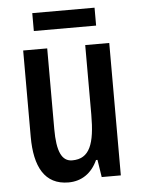

<svg xmlns="http://www.w3.org/2000/svg" viewBox="-51 -729 575 780"><g transform="rotate(-5 236.5 -339.0)"><path d="M364 -688H110V-615H364ZM411 -540H313V-257C313 -137 291 -78 220 -78C177 -78 158 -120 158 -211V-540H60V-188C60 -66 100 10 197 10C250 10 292 -18 316 -71H322L333 0H411Z"/></g></svg>

Font: Noto Sans Bengali ExtraCondensed Medium
Style: Regular
Weight: 500
Width: 2
Designer: Joana Ranito - Universal Thirst; Jelle Bosma - Monotype Design Team
Foundry: Universal Thirst ehf.
Version: Version 3.000